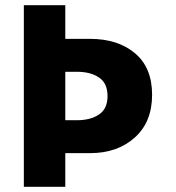

<svg xmlns="http://www.w3.org/2000/svg" viewBox="-20 -723 679 741"><path d="M232 -703V-573H328Q435 -573 501 -517.5Q567 -462 567 -357Q567 -252 500 -192Q433 -132 328 -132H232V-2H72V-703ZM232 -259H277Q329 -259 362 -281Q395 -303 395 -352Q395 -402 362 -424Q329 -446 277 -446H232Z"/></svg>

Font: Hussar
Style: BoldWeb
Weight: 700
Foundry: Cannot Into Space Fonts
Version: Version 2.00